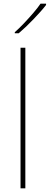

<svg xmlns="http://www.w3.org/2000/svg" viewBox="-20 -1018 269 1038"><path d="M117 0H91V-760H117ZM229 -991Q216 -974 198.5 -954.5Q181 -935 161.5 -914.5Q142 -894 121.5 -874.5Q101 -855 81 -838H60V-844Q83 -864 109.5 -892Q136 -920 160.5 -948.5Q185 -977 199 -998H229Z"/></svg>

Font: Noto Sans Armenian Thin
Style: Regular
Weight: 250
Version: Version 2.007